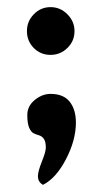

<svg xmlns="http://www.w3.org/2000/svg" viewBox="-20 -473 287 536"><path d="M56.2 -151.9Q56.2 -176.8 76.9 -193.8Q97.7 -210.9 121.1 -210.9Q157.2 -210.9 174.6 -189Q191.9 -167 191.9 -130.9Q191.9 -82 164.3 -28.8Q136.7 24.4 100.1 43Q85.9 35.2 85.9 19Q85.9 5.4 96.9 -22Q107.9 -49.3 107.9 -61Q107.9 -77.6 102.5 -85.2Q97.2 -92.8 89.6 -95Q82 -97.2 74.5 -100.6Q66.9 -104 61.5 -116.2Q56.2 -128.4 56.2 -151.9ZM55.2 -386.2Q55.2 -413.6 74.5 -433.3Q93.8 -453.1 121.1 -453.1Q148.4 -453.1 168.2 -433.1Q188 -413.1 188 -386.2Q188 -358.4 168.2 -339.1Q148.4 -319.8 121.1 -319.8Q93.3 -319.8 74.2 -339.1Q55.2 -358.4 55.2 -386.2Z"/></svg>

Font: Lobster Two
Style: Regular
Weight: 400
Designer: Pablo Impallari
Foundry: Pablo Impallari. www.impallari.com
Version: Version 1.006